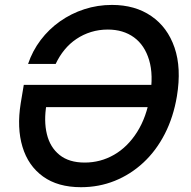

<svg xmlns="http://www.w3.org/2000/svg" viewBox="-20 -758 782 788"><path d="M312.5 10.3Q217.3 10.3 156.5 -33.7Q95.7 -77.6 72.3 -155.3Q48.8 -232.9 64.9 -333.5L77.6 -409.7H633.3L618.2 -318.4H139.6L170.9 -330.1Q159.2 -261.7 172.4 -207.5Q185.5 -153.3 224.4 -122.1Q263.2 -90.8 327.6 -90.8Q392.6 -90.8 448.2 -122.8Q503.9 -154.8 542.7 -216.1Q581.5 -277.3 595.7 -363.8Q610.4 -450.2 592 -511.5Q573.7 -572.8 529.8 -604.7Q485.8 -636.7 422.4 -636.7Q386.2 -636.7 353.8 -626.7Q321.3 -616.7 293.7 -598.1Q266.1 -579.6 244.9 -553.7Q223.6 -527.8 208.5 -495.6H95.2Q113.3 -549.3 147 -593.8Q180.7 -638.2 226.3 -670.4Q272 -702.6 326.2 -720.2Q380.4 -737.8 439.5 -737.8Q534.2 -737.8 600.8 -692.1Q667.5 -646.5 696.3 -562.7Q725.1 -479 706.1 -363.3Q691.9 -277.8 656.5 -208.7Q621.1 -139.6 568.6 -90.8Q516.1 -42 451.2 -15.9Q386.2 10.3 312.5 10.3Z"/></svg>

Font: Inter 18pt Medium
Style: Italic
Weight: 500
Italic angle: -9.3988°
Designer: Rasmus Andersson
Foundry: rsms
Version: Version 4.001;git-66647c0bb